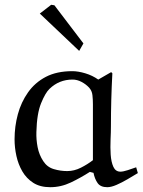

<svg xmlns="http://www.w3.org/2000/svg" viewBox="-20 -759 588 791"><path d="M384.8 -431.2 438 -461.9 442.9 -457Q437 -348.1 437 -238.8Q437 -215.8 435.5 -183.8Q434.1 -151.9 436 -121.8Q438 -91.8 447 -71.8Q456.1 -51.8 476.1 -51.8Q487.3 -51.8 506.1 -57.9Q524.9 -64 541 -69.8L547.9 -45.9Q527.8 -33.7 504.9 -20.3Q481.9 -6.8 460 2.7Q438 12.2 421.9 12.2Q394 12.2 382.1 -4.9Q370.1 -22 365.2 -46.9L350.1 -50.8Q313 -26.9 272 -7.3Q231 12.2 187 12.2Q145 12.2 116.9 -5.9Q88.9 -23.9 72 -53Q55.2 -82 47.6 -116.5Q40 -150.9 40 -185.1Q40 -238.3 53.5 -288.1Q66.9 -337.9 95.5 -378.4Q124 -418.9 168.9 -442.4Q213.9 -465.8 277.8 -465.8Q301.8 -465.8 331.3 -457Q360.8 -448.2 384.8 -431.2ZM362.8 -99.1V-329.1Q362.8 -349.1 360.8 -366.9Q358.9 -384.8 347.2 -397.9Q334 -412.1 315.9 -421.6Q297.9 -431.2 278.8 -431.2Q223.6 -431.2 184.1 -393.1Q167 -377 149.4 -334Q131.8 -291 129.9 -214.8Q128.9 -184.1 135 -152.6Q141.1 -121.1 158.2 -95.2Q174.3 -70.3 201.7 -62.3Q229 -54.2 256.8 -54.2Q285.6 -54.2 313.2 -68.1Q340.8 -82 362.8 -99.1ZM306.2 -549.3 144 -703.1 190.9 -739.3 204.1 -737.3 323.7 -580.1Z"/></svg>

Font: Aref Ruqaa
Style: Regular
Weight: 400
Designer: Abdullah Aref
Version: Version 1.002